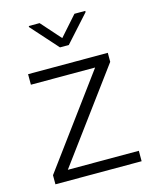

<svg xmlns="http://www.w3.org/2000/svg" viewBox="-112 -819 712 894"><g transform="rotate(-15 243.5 -372.0)"><path d="M458.5 -50.3V0H43V-43.9L362.3 -477.5H52.7V-528.3H437V-484.9L116.2 -50.3ZM166 -744.1 250 -649.4 334 -744.1H386.2V-738.3L271 -610.4H228.5L113.8 -738.8V-744.1Z"/></g></svg>

Font: Vazirmatn UI ExtraLight
Style: Regular
Weight: 200
Designer: Saber Rastikerdar
Foundry: Saber Rastikerdar
Version: Version 33.003